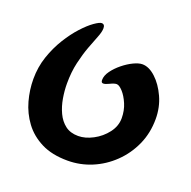

<svg xmlns="http://www.w3.org/2000/svg" viewBox="-113 -745 843 846"><g transform="rotate(20 308.5 -322.5)"><path d="M25 -299Q25 -355 42 -405Q59 -455 85 -497Q111 -539 139 -569.5Q167 -600 190.5 -616.5Q214 -633 224 -633Q239 -633 239 -614Q239 -597 228.5 -571Q218 -545 205 -510Q192 -475 181.5 -430Q171 -385 171 -331Q171 -297 177 -262Q183 -227 197 -197Q211 -167 235 -148.5Q259 -130 296 -130Q329 -130 365 -149Q401 -168 425.5 -200Q450 -232 450 -269Q450 -305 437 -335.5Q424 -366 407 -384.5Q390 -403 378 -403Q367 -403 349 -394Q331 -385 321 -385Q311 -385 311 -398Q311 -419 327 -441Q343 -463 366.5 -482Q390 -501 414 -512.5Q438 -524 455 -524Q486 -524 517.5 -495Q549 -466 570.5 -419Q592 -372 592 -317Q592 -251 567 -195.5Q542 -140 499 -98.5Q456 -57 402 -34.5Q348 -12 289 -12Q216 -12 165.5 -37.5Q115 -63 84 -105Q53 -147 39 -197.5Q25 -248 25 -299Z"/></g></svg>

Font: Alkatra
Style: Bold
Weight: 700
Designer: Suman Bhandary
Version: Version 1.100;gftools[0.9.22]